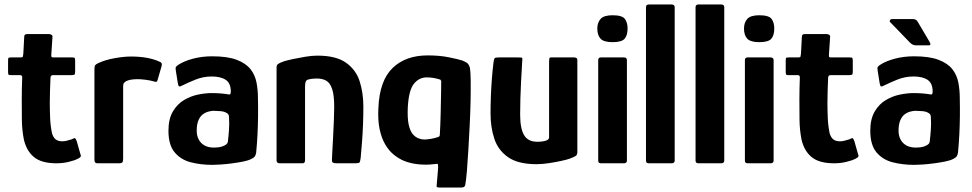

<svg xmlns="http://www.w3.org/2000/svg" viewBox="-20 -728 4335 856"><path d="M232 0Q164 0 130.5 -28.5Q97 -57 86 -108Q78 -150 77.5 -194Q77 -238 77 -283Q77 -312 77.5 -334Q78 -356 79 -383Q79 -393 70 -393H29Q21 -393 18.5 -395Q16 -397 16 -407V-457Q16 -469 18.5 -470.5Q21 -472 32 -472H73Q81 -472 82 -476Q83 -480 84 -489L88 -564Q88 -576 100 -576H200Q205 -576 210 -572.5Q215 -569 214 -564L209 -489Q208 -477 209.5 -474.5Q211 -472 217 -472H301Q311 -472 313 -469.5Q315 -467 315 -455V-408Q315 -398 312 -395.5Q309 -393 299 -393H216Q210 -393 207.5 -389.5Q205 -386 205 -379Q204 -353 203 -326.5Q202 -300 202 -272Q202 -237 203.5 -201.5Q205 -166 212 -133Q218 -114 229 -106Q240 -98 258 -98Q270 -98 281 -101.5Q292 -105 300 -107Q312 -114 315 -111.5Q318 -109 322 -99L339 -39Q343 -32 337 -26.5Q331 -21 313 -14Q301 -10 287 -6.5Q273 -3 259 -1.5Q245 0 232 0Z M564 -476Q640 -476 689 -454Q699 -450 700.5 -446Q702 -442 701 -435L683 -373Q681 -365 678 -363.5Q675 -362 666 -365Q649 -370 628 -372.5Q607 -375 596 -375Q580 -375 569 -373.5Q558 -372 552 -370Q546 -368 542 -366Q538 -363 533.5 -359Q529 -355 529 -341V-21Q529 -7 525 -3.5Q521 0 511 0H414Q409 0 405 -3Q401 -6 401 -17V-417Q401 -433 404.5 -437.5Q408 -442 419 -447Q449 -461 490.5 -468.5Q532 -476 564 -476Z M926 7Q875 7 830.5 -4.5Q786 -16 758.5 -49Q731 -82 731 -145Q731 -197 750.5 -230.5Q770 -264 800.5 -282Q831 -300 864 -306.5Q897 -313 923 -313Q944 -313 963.5 -311.5Q983 -310 1000 -307Q1009 -304 1009 -320Q1009 -357 986.5 -372Q964 -387 924 -387Q886 -387 851.5 -373Q817 -359 793 -347Q782 -341 778.5 -343Q775 -345 773 -356L764 -412Q762 -425 764 -429Q766 -433 775 -439Q801 -456 841 -466.5Q881 -477 926 -477Q994 -477 1035 -461.5Q1076 -446 1096.5 -420Q1117 -394 1123.5 -360.5Q1130 -327 1130 -291Q1131 -249 1130.5 -208.5Q1130 -168 1128 -128Q1126 -88 1122 -47Q1120 -36 1116 -30.5Q1112 -25 1100 -19Q1086 -12 1063 -7.5Q1040 -3 1013.5 0.5Q987 4 964 5.5Q941 7 926 7ZM934 -70Q942 -70 952 -71Q962 -72 972 -75.5Q982 -79 988.5 -84Q995 -89 996 -97Q999 -121 1001 -150Q1003 -179 1001 -206Q1001 -219 991 -224Q981 -231 962.5 -232.5Q944 -234 932 -234Q923 -234 909.5 -230.5Q896 -227 884 -218Q872 -209 864.5 -191Q857 -173 857 -145Q857 -123 866 -106Q875 -89 892 -79.5Q909 -70 934 -70Z M1227 0Q1213 0 1213 -13Q1213 -117 1213 -220.5Q1213 -324 1213 -428Q1213 -438 1220 -443Q1227 -448 1247 -455Q1260 -459 1285.5 -464.5Q1311 -470 1341 -475Q1371 -480 1395 -480Q1478 -480 1522.5 -448.5Q1567 -417 1583.5 -365.5Q1600 -314 1600 -252Q1600 -215 1598.5 -174.5Q1597 -134 1594 -95Q1591 -56 1588 -24Q1586 -6 1582 -3Q1578 0 1564 0H1482Q1468 0 1463.5 -3.5Q1459 -7 1460 -19Q1460 -23 1461.5 -50.5Q1463 -78 1465 -116Q1467 -154 1468.5 -191Q1470 -228 1470 -251Q1470 -303 1461 -330.5Q1452 -358 1435 -368Q1418 -378 1392 -378Q1382 -378 1373 -377Q1364 -376 1357 -374Q1348 -373 1344 -366Q1340 -359 1340 -343Q1340 -301 1340 -246Q1340 -191 1340 -132Q1340 -73 1340 -13Q1340 0 1329 0Z M1781 -11Q1757 -21 1735.5 -38.5Q1714 -56 1697.5 -84Q1681 -112 1672.5 -152Q1664 -192 1667 -247Q1672 -368 1730 -424.5Q1788 -481 1887 -481Q1938 -481 1979 -473Q2020 -465 2042 -458Q2061 -450 2066.5 -443.5Q2072 -437 2075 -426Q2078 -409 2078.5 -369.5Q2079 -330 2078 -278Q2077 -226 2074 -168.5Q2071 -111 2068 -58Q2065 -5 2061.5 36Q2058 77 2054 98Q2052 104 2047.5 106Q2043 108 2036 108H1940Q1926 108 1926.5 102.5Q1927 97 1928 84Q1929 76 1930 61Q1931 46 1932.5 31Q1934 16 1933 9Q1933 2 1928 2.5Q1923 3 1912 4Q1882 8 1846 4.5Q1810 1 1781 -11ZM1798 -248Q1796 -201 1802 -173Q1808 -145 1819.5 -131Q1831 -117 1845 -111.5Q1859 -106 1871 -106Q1884 -106 1901.5 -109Q1919 -112 1933 -117Q1937 -118 1939 -120.5Q1941 -123 1941 -130Q1942 -148 1943 -170.5Q1944 -193 1944.5 -217.5Q1945 -242 1945.5 -266.5Q1946 -291 1946.5 -315Q1947 -339 1947 -360Q1948 -365 1946.5 -368Q1945 -371 1943 -373Q1931 -377 1915.5 -380Q1900 -383 1883 -383Q1848 -383 1825 -354Q1802 -325 1798 -248Z M2372 4Q2290 4 2245.5 -27Q2201 -58 2184 -109Q2167 -160 2167 -222Q2167 -259 2168.5 -299Q2170 -339 2173 -377.5Q2176 -416 2180 -448Q2182 -466 2186 -469Q2190 -472 2204 -472H2285Q2299 -472 2305 -471.5Q2311 -471 2308 -453Q2308 -449 2306.5 -424Q2305 -399 2303 -362.5Q2301 -326 2300 -287.5Q2299 -249 2299 -218Q2299 -155 2316.5 -125.5Q2334 -96 2375 -96Q2380 -96 2389 -96.5Q2398 -97 2407 -99Q2416 -101 2422 -105Q2428 -109 2428 -116V-455Q2428 -460 2429 -466Q2430 -472 2436 -472H2540Q2544 -472 2549 -470Q2554 -468 2554 -459V-50Q2554 -38 2547 -33Q2540 -28 2518 -20Q2507 -16 2481.5 -10.5Q2456 -5 2426.5 -0.5Q2397 4 2372 4Z M2778 -601Q2778 -571 2765 -555.5Q2752 -540 2711 -540Q2672 -540 2657.5 -555.5Q2643 -571 2643 -601Q2643 -627 2657.5 -643.5Q2672 -660 2711 -660Q2754 -660 2766 -643.5Q2778 -627 2778 -601ZM2775 -12Q2775 0 2761 0H2659Q2647 0 2647 -12V-460Q2647 -472 2659 -472H2761Q2775 -472 2775 -460Z M2860 -12V-696Q2860 -708 2873 -708H2974Q2988 -708 2988 -696V-12Q2988 0 2974 0H2873Q2860 0 2860 -12Z M3081 -12V-696Q3081 -708 3094 -708H3195Q3209 -708 3209 -696V-12Q3209 0 3195 0H3094Q3081 0 3081 -12Z M3432 -601Q3432 -571 3419 -555.5Q3406 -540 3365 -540Q3326 -540 3311.5 -555.5Q3297 -571 3297 -601Q3297 -627 3311.5 -643.5Q3326 -660 3365 -660Q3408 -660 3420 -643.5Q3432 -627 3432 -601ZM3429 -12Q3429 0 3415 0H3313Q3301 0 3301 -12V-460Q3301 -472 3313 -472H3415Q3429 -472 3429 -460Z M3699 0Q3631 0 3597.5 -28.5Q3564 -57 3553 -108Q3545 -150 3544.5 -194Q3544 -238 3544 -283Q3544 -312 3544.5 -334Q3545 -356 3546 -383Q3546 -393 3537 -393H3496Q3488 -393 3485.5 -395Q3483 -397 3483 -407V-457Q3483 -469 3485.5 -470.5Q3488 -472 3499 -472H3540Q3548 -472 3549 -476Q3550 -480 3551 -489L3555 -564Q3555 -576 3567 -576H3667Q3672 -576 3677 -572.5Q3682 -569 3681 -564L3676 -489Q3675 -477 3676.5 -474.5Q3678 -472 3684 -472H3768Q3778 -472 3780 -469.5Q3782 -467 3782 -455V-408Q3782 -398 3779 -395.5Q3776 -393 3766 -393H3683Q3677 -393 3674.5 -389.5Q3672 -386 3672 -379Q3671 -353 3670 -326.5Q3669 -300 3669 -272Q3669 -237 3670.5 -201.5Q3672 -166 3679 -133Q3685 -114 3696 -106Q3707 -98 3725 -98Q3737 -98 3748 -101.5Q3759 -105 3767 -107Q3779 -114 3782 -111.5Q3785 -109 3789 -99L3806 -39Q3810 -32 3804 -26.5Q3798 -21 3780 -14Q3768 -10 3754 -6.5Q3740 -3 3726 -1.5Q3712 0 3699 0Z M4055 7Q4004 7 3959.5 -4.5Q3915 -16 3887.5 -49Q3860 -82 3860 -145Q3860 -197 3879.5 -230.5Q3899 -264 3929.5 -282Q3960 -300 3993 -306.5Q4026 -313 4052 -313Q4073 -313 4092.5 -311.5Q4112 -310 4129 -307Q4138 -304 4138 -320Q4138 -357 4115.5 -372Q4093 -387 4053 -387Q4015 -387 3980.5 -373Q3946 -359 3922 -347Q3911 -341 3907.5 -343Q3904 -345 3902 -356L3893 -412Q3891 -425 3893 -429Q3895 -433 3904 -439Q3930 -456 3970 -466.5Q4010 -477 4055 -477Q4123 -477 4164 -461.5Q4205 -446 4225.5 -420Q4246 -394 4252.5 -360.5Q4259 -327 4259 -291Q4260 -249 4259.5 -208.5Q4259 -168 4257 -128Q4255 -88 4251 -47Q4249 -36 4245 -30.5Q4241 -25 4229 -19Q4215 -12 4192 -7.5Q4169 -3 4142.5 0.5Q4116 4 4093 5.5Q4070 7 4055 7ZM4063 -70Q4071 -70 4081 -71Q4091 -72 4101 -75.5Q4111 -79 4117.5 -84Q4124 -89 4125 -97Q4128 -121 4130 -150Q4132 -179 4130 -206Q4130 -219 4120 -224Q4110 -231 4091.5 -232.5Q4073 -234 4061 -234Q4052 -234 4038.5 -230.5Q4025 -227 4013 -218Q4001 -209 3993.5 -191Q3986 -173 3986 -145Q3986 -123 3995 -106Q4004 -89 4021 -79.5Q4038 -70 4063 -70ZM4062 -526Q4049 -526 4037 -538L3949 -629Q3945 -633 3948 -638Q3951 -643 3955 -643H4048Q4058 -643 4063 -640Q4068 -637 4072 -630L4124 -542Q4133 -526 4122 -526Z"/></svg>

Font: Glory
Style: Bold
Weight: 700
Designer: Robert Leuschke
Foundry: Robert Leuschke
Version: Version 1.011